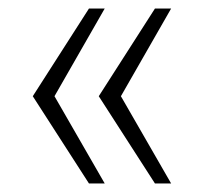

<svg xmlns="http://www.w3.org/2000/svg" viewBox="-20 -530 499 451"><path d="M189 -99 57 -304 189 -510H226L108 -304L226 -99ZM344 -99 212 -304 344 -510H382L264 -304L382 -99Z"/></svg>

Font: Saira Thin ExtraLight
Style: Regular
Weight: 250
Version: Version 1.101